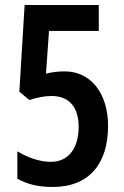

<svg xmlns="http://www.w3.org/2000/svg" viewBox="-20 -734 494 764"><path d="M237 -450C216 -450 191 -448 163 -441L175 -611H373V-714H78L57 -369L97 -336C128 -346 156 -352 185 -352C254 -352 293 -309 293 -229C293 -149 256 -90 182 -90C138 -90 90 -107 49 -132V-23C87 -1 133 10 190 10C336 10 410 -84 410 -233C410 -362 342 -450 237 -450Z"/></svg>

Font: Noto Sans Myanmar UI ExtraCondensed SemiBold
Style: Regular
Weight: 600
Width: 2
Designer: Monotype Design Team
Foundry: Monotype Imaging Inc.
Version: Version 2.103